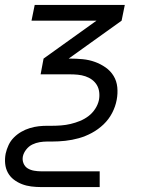

<svg xmlns="http://www.w3.org/2000/svg" viewBox="-24 -550 594 780"><path d="M381 210H144Q123 210 103 207.5Q83 205 65 198Q47 191 32 179.5Q17 168 8 151.5Q-1 135 -3 115Q-5 95 -1 74Q3 56 11 39Q19 22 32.5 8.5Q46 -5 62.5 -14.5Q79 -24 97 -29.5Q115 -35 132.5 -37Q150 -39 167 -39H187Q205 -39 224.5 -40.5Q244 -42 263 -46.5Q282 -51 300.5 -58.5Q319 -66 335 -78Q351 -90 362.5 -107.5Q374 -125 378 -144Q381 -160 379 -176Q377 -192 369.5 -204.5Q362 -217 350 -226Q338 -235 323 -240Q308 -245 292 -246.5Q276 -248 260 -248H141L153 -312L368 -466H104L117 -530H483L470 -466L255 -312H260Q286 -312 312 -309.5Q338 -307 361.5 -298.5Q385 -290 405 -276Q425 -262 437.5 -241.5Q450 -221 452.5 -195.5Q455 -170 450 -144Q445 -117 431.5 -91Q418 -65 396.5 -44.5Q375 -24 349 -10Q323 4 296 11.5Q269 19 241.5 22Q214 25 187 25H167Q153 25 137.5 27.5Q122 30 107.5 37Q93 44 82.5 57.5Q72 71 69 85Q66 100 71.5 113.5Q77 127 88.5 134Q100 141 114.5 143.5Q129 146 143 146H381Z"/></svg>

Font: Lode Term
Style: Italic
Weight: 400
Italic angle: -11°
Monospace: yes
Designer: Belleve Invis
Foundry: Belleve Invis
Version: Version 29.2.0